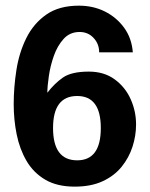

<svg xmlns="http://www.w3.org/2000/svg" viewBox="-20 -660 539 691"><path d="M342.8 -199.2Q342.8 -83 257.8 -83Q170.9 -83 170.9 -199.2Q170.9 -314.5 257.8 -314.5Q342.8 -314.5 342.8 -199.2ZM469.7 -211.9Q469.7 -259.8 450.2 -303.2Q430.7 -346.7 392.6 -374.5Q354.5 -402.3 299.8 -402.3Q237.3 -402.3 206.5 -380.9Q175.8 -359.4 150.4 -326.2Q150.4 -349.6 155.8 -386.2Q161.1 -422.9 173.8 -459Q186.5 -495.1 209 -520Q231.4 -544.9 266.6 -544.9Q296.9 -544.9 316.9 -523.4Q336.9 -502 336.9 -471.7H458Q454.1 -522.5 426.8 -560.1Q399.4 -597.7 357.4 -618.7Q315.4 -639.6 263.7 -639.6Q192.4 -639.6 146.5 -607.4Q100.6 -575.2 74.7 -522.9Q48.8 -470.7 39.1 -408.2Q29.3 -345.7 29.3 -285.2Q29.3 -229.5 40 -176.3Q50.8 -123 75.7 -80.6Q100.6 -38.1 143.1 -13.2Q185.5 11.7 249 11.7Q307.6 11.7 349.6 -7.8Q391.6 -27.3 418 -60.1Q444.3 -92.8 457 -132.3Q469.7 -171.9 469.7 -211.9Z"/></svg>

Font: Namkio Khamti Book
Style: Bold
Weight: 800
Designer: Debbi Hosken
Foundry: SIL International
Version: Version 3.917